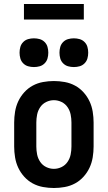

<svg xmlns="http://www.w3.org/2000/svg" viewBox="-20 -934 540 962"><path d="M250 8Q223 8 195.5 3Q168 -2 144 -15Q120 -28 101.5 -48.5Q83 -69 71.5 -93.5Q60 -118 55.5 -145.5Q51 -173 51 -200V-320Q51 -347 55.5 -374.5Q60 -402 71.5 -426.5Q83 -451 101.5 -471.5Q120 -492 144 -505Q168 -518 195.5 -523Q223 -528 250 -528Q277 -528 304.5 -523Q332 -518 356 -505Q380 -492 398.5 -471.5Q417 -451 428.5 -426.5Q440 -402 444.5 -374.5Q449 -347 449 -320V-200Q449 -173 444.5 -145.5Q440 -118 428.5 -93.5Q417 -69 398.5 -48.5Q380 -28 356 -15Q332 -2 304.5 3Q277 8 250 8ZM250 -88Q270 -88 288.5 -97Q307 -106 318.5 -123Q330 -140 334 -160Q338 -180 338 -200V-320Q338 -340 334 -360Q330 -380 318.5 -397Q307 -414 288.5 -423Q270 -432 250 -432Q230 -432 211.5 -423Q193 -414 181.5 -397Q170 -380 166 -360Q162 -340 162 -320V-200Q162 -180 166 -160Q170 -140 181.5 -123Q193 -106 211.5 -97Q230 -88 250 -88ZM350 -598Q335 -598 321 -602Q307 -606 296.5 -616.5Q286 -627 282 -641Q278 -655 278 -670Q278 -685 282 -699Q286 -713 296.5 -723.5Q307 -734 321 -738Q335 -742 350 -742Q365 -742 379 -738Q393 -734 403.5 -723.5Q414 -713 418 -699Q422 -685 422 -670Q422 -655 418 -641Q414 -627 403.5 -616.5Q393 -606 379 -602Q365 -598 350 -598ZM150 -598Q135 -598 121 -602Q107 -606 96.5 -616.5Q86 -627 82 -641Q78 -655 78 -670Q78 -685 82 -699Q86 -713 96.5 -723.5Q107 -734 121 -738Q135 -742 150 -742Q165 -742 179 -738Q193 -734 203.5 -723.5Q214 -713 218 -699Q222 -685 222 -670Q222 -655 218 -641Q214 -627 203.5 -616.5Q193 -606 179 -602Q165 -598 150 -598ZM100 -836V-914H400V-836Z"/></svg>

Font: Moesevka
Style: Bold
Weight: 700
Monospace: yes
Designer: Belleve Invis
Foundry: Belleve Invis
Version: Version 32.5.0; ttfautohint (v1.8.4)